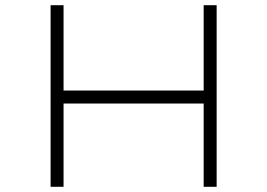

<svg xmlns="http://www.w3.org/2000/svg" viewBox="-20 -720 1030 740"><path d="M765 0V-700H815V0ZM175 0V-700H225V0ZM204 -321 205 -371H783V-321Z"/></svg>

Font: Lexend Tera ExtraLight
Style: Regular
Weight: 250
Designer: Bonnie Shaver-Troup, Thomas Jockin
Foundry: Lexend
Version: Version 1.007